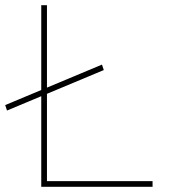

<svg xmlns="http://www.w3.org/2000/svg" viewBox="-25 -720 672 740"><path d="M2 -294 -5 -315 368 -471 375 -450ZM134 0V-700H156V-22H563V0Z"/></svg>

Font: Lexend Exa Thin
Style: Regular
Weight: 250
Designer: Bonnie Shaver-Troup, Thomas Jockin
Foundry: Lexend
Version: Version 1.007